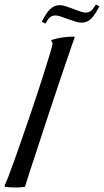

<svg xmlns="http://www.w3.org/2000/svg" viewBox="-93 -833 463 856"><path d="M240.2 -667Q235.4 -654.3 225.3 -625Q215.3 -595.7 201.4 -555.2Q187.5 -514.6 171.1 -465.6Q154.8 -416.5 137.2 -364Q119.6 -311.5 102.3 -258.5Q85 -205.6 69.1 -157.2Q53.2 -108.9 40 -68.4Q26.9 -27.8 18.1 0Q12.2 1 5.4 1.5Q-0.5 2.4 -8.8 2.7Q-17.1 2.9 -26.9 2.9Q-47.9 2.9 -69.8 0L-73.2 -4.9Q-67.4 -15.6 -55.4 -46.6Q-43.5 -77.6 -27.8 -121.3Q-12.2 -165 6.1 -217.8Q24.4 -270.5 43 -325Q61.5 -379.4 78.6 -431.6Q95.7 -483.9 109.1 -526.9Q122.6 -569.8 131.3 -599.1Q140.1 -628.4 141.1 -637.2Q141.1 -645.5 136.2 -648.9V-654.8Q149.4 -658.7 160.4 -661.4Q171.4 -664.1 182.9 -665.8Q194.3 -667.5 207.5 -668.5Q220.7 -669.4 237.8 -669.9L240.2 -667ZM350.1 -804.7Q340.3 -786.1 331.5 -772.5Q322.8 -758.8 313.5 -749.8Q304.2 -740.7 293.5 -736.3Q282.7 -731.9 269 -731.9Q258.3 -731.9 242.4 -737.1Q226.6 -742.2 210.2 -748Q193.8 -753.9 179 -759Q164.1 -764.2 155.3 -764.2Q139.6 -764.2 129.6 -755.4Q119.6 -746.6 109.4 -728L93.3 -735.8Q103 -754.9 111.8 -768.8Q120.6 -782.7 129.9 -791.7Q139.2 -800.8 149.9 -805.4Q160.6 -810.1 174.3 -810.1Q185.1 -810.1 200.9 -804.9Q216.8 -799.8 233.2 -793.5Q249.5 -787.1 264.4 -782Q279.3 -776.9 288.1 -776.9Q303.7 -776.9 313.7 -785.6Q323.7 -794.4 334.5 -813L350.1 -804.7Z"/></svg>

Font: Romanesco
Style: Regular
Weight: 400
Designer: Astigmatic (AOETI)
Foundry: Astigmatic (AOETI)
Version: Version 1.000